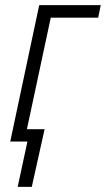

<svg xmlns="http://www.w3.org/2000/svg" viewBox="-20 -552 413 749"><path d="M49 177 87 0H20L133 -532H373L363 -483H178L85 -48H154L104 177Z"/></svg>

Font: Noto Sans SemiCondensed Light
Style: Italic
Weight: 300
Width: 4
Italic angle: -12°
Designer: Monotype Design Team
Foundry: Monotype Imaging Inc.
Version: Version 2.013; ttfautohint (v1.8.4.7-5d5b)